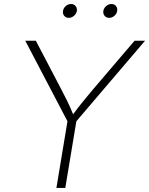

<svg xmlns="http://www.w3.org/2000/svg" viewBox="-20 -929 737 949"><path d="M258.8 0 313.5 -329.6 105 -727.5H157.2L283.2 -486.8Q299.3 -456.5 313.5 -427.2Q327.6 -397.9 341.3 -364.3Q366.2 -397.9 390.1 -427.2Q414.1 -456.5 439.5 -486.8L645 -727.5H696.8L357.4 -329.6L302.7 0ZM319.8 -840.8Q305.7 -840.8 297.4 -850.8Q289.1 -860.8 291.5 -875Q293.5 -889.2 305.2 -899.2Q316.9 -909.2 331.1 -909.2Q345.2 -909.2 353.5 -899.2Q361.8 -889.2 359.9 -875Q357.4 -860.8 345.7 -850.8Q334 -840.8 319.8 -840.8ZM519.5 -840.8Q505.4 -840.8 497.1 -850.8Q488.8 -860.8 490.7 -875Q493.2 -889.2 504.9 -899.2Q516.6 -909.2 530.8 -909.2Q544.9 -909.2 553.2 -899.2Q561.5 -889.2 559.1 -875Q557.1 -860.8 545.4 -850.8Q533.7 -840.8 519.5 -840.8Z"/></svg>

Font: Inter Extra Light
Style: Italic
Weight: 200
Italic angle: -9.39999°
Designer: Rasmus Andersson
Foundry: rsms
Version: Version 4.000;git-3c8e0fc